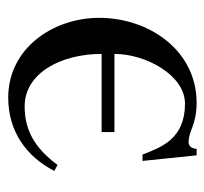

<svg xmlns="http://www.w3.org/2000/svg" viewBox="-36 -464 510 479"><g transform="rotate(90 219.5 -225.0)"><path d="M392 -113C349 -55 304 -31 246 -31C162 -31 115 -123 115 -223H310V-255H115C115 -333 168 -431 239 -431C327 -431 348 -372 366 -325H382L368 -460H352C351 -450 347 -440 335 -440C307 -440 292 -460 237 -460C106 -460 25 -341 25 -217C25 -102 101 10 224 10C308 10 371 -35 407 -105Z"/></g></svg>

Font: XITS Math
Style: Regular
Weight: 400
Designer: MicroPress Inc., with final additions and corrections provided by Coen Hoffman, Elsevier (retired)
Version: Version 1.302